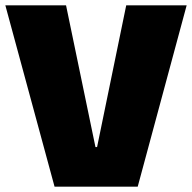

<svg xmlns="http://www.w3.org/2000/svg" viewBox="-20 -663 718 718"><path d="M452 -643H678L495 35H184L0 -643H227L337 -113H343Z"/></svg>

Font: Lalezar
Style: Bold
Weight: 700
Designer: Borna Izadpanah
Foundry: Borna Izadpanah
Version: Version 1.003;January 24, 2021;FontCreator 13.0.0.2683 64-bi